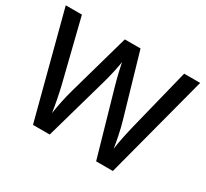

<svg xmlns="http://www.w3.org/2000/svg" viewBox="-143 -980 1227 1143"><g transform="rotate(30 470.5 -408.0)"><path d="M932 -765H822L717 -343C703 -285 688 -217 682 -168C675 -214 661 -287 645 -341L522 -765H414L295 -343C280 -291 265 -219 258 -168C251 -217 238 -285 224 -343L119 -765H8L195 -51H310L434 -489C449 -542 465 -617 467 -640C471 -617 489 -540 503 -492L629 -51H744Z"/></g></svg>

Font: Noto Sans Tamil UI Medium
Style: Regular
Weight: 500
Designer: Jelle Bosma - Monotype Design Team
Foundry: Monotype Imaging Inc.
Version: Version 2.004